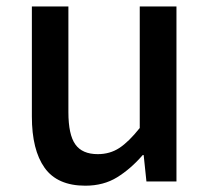

<svg xmlns="http://www.w3.org/2000/svg" viewBox="-20 -570 660 603"><path d="M248 13.2Q160.2 13.2 120.1 -43Q80.1 -99.1 80.1 -204.1V-549.8H194.8V-217.8Q194.8 -147 216.6 -116.5Q238.3 -85.9 287.1 -85.9Q325.2 -85.9 354.7 -105.2Q384.3 -124.5 418.9 -168V-549.8H534.2V0H439.9L431.2 -83H428.2Q390.6 -39.6 347.9 -13.2Q305.2 13.2 248 13.2Z"/></svg>

Font: `nÑOS CN Medium
Style: Regular
Weight: 500
Designer: Ryoko NISHIZUKA ?XZm?[P (kana & ideographs); Paul D. Hunt (Latin, Greek & Cyrillic); Wenlong ZHANG _ e??? (bopomofo); Sa
Foundry: Adobe Systems Incorporated
Version: Version 1.004 June 21, 2023